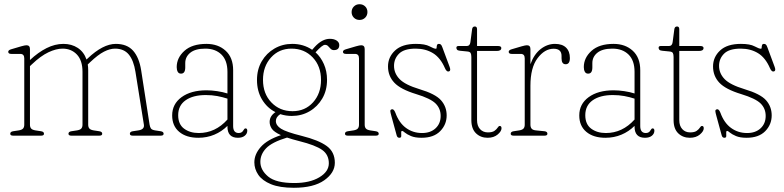

<svg xmlns="http://www.w3.org/2000/svg" viewBox="-20 -643 3716 910"><path d="M122 -410.5V-358.5Q161 -395 200.8 -415Q240.5 -435 280.5 -435Q319.5 -435 348.5 -416Q377.5 -397 390 -361L395.5 -366Q468 -435 529 -435Q582 -435 610.8 -402.8Q639.5 -370.5 649 -310L689 -52Q691 -40.5 695.5 -34Q700 -27.5 715 -25L741.5 -21Q755.5 -19 755.5 -9Q755.5 0 741.5 0H609.5Q595.5 0 595.5 -9Q595.5 -19 609.5 -21L636 -25Q665.5 -29.5 662 -52L622 -302.5Q613.5 -356.5 590.5 -384.5Q567.5 -412.5 525 -412.5Q501 -412.5 473 -398.2Q445 -384 407.5 -348.5L396 -337.5Q398 -324.5 398 -310V-52Q398 -40.5 403.5 -34Q409 -27.5 424 -25L450.5 -21Q464.5 -19 464.5 -9Q464.5 0 450.5 0H318.5Q304.5 0 304.5 -9Q304.5 -19 318.5 -21L345 -25Q360 -27.5 365.5 -34Q371 -40.5 371 -52V-302.5Q371 -356.5 344.5 -384.5Q318 -412.5 276.5 -412.5Q246 -412.5 209.5 -395.2Q173 -378 131.5 -338.5L122 -329.5V-52Q122 -40.5 127.5 -34Q133 -27.5 148 -25L174.5 -21Q188.5 -19 188.5 -9Q188.5 0 174.5 0H42.5Q28.5 0 28.5 -9Q28.5 -19 42.5 -21L69 -25Q84 -27.5 89.5 -34Q95 -40.5 95 -52V-366.5Q95 -387.5 76 -387.5H33.5Q19 -387.5 19 -397.5Q19 -405.5 33 -409.5L80.5 -423.5Q98 -428.5 105.5 -428.5Q122 -428.5 122 -410.5Z M796 -96Q796 -150 840.5 -182.5Q885 -215 959 -215Q982.5 -215 1009.2 -211Q1036 -207 1058 -200V-302.5Q1058 -356.5 1029.5 -384.5Q1001 -412.5 953 -412.5Q906 -412.5 882 -393.2Q858 -374 858 -344V-323.5Q858 -294 838 -294Q827 -294 822.2 -303Q817.5 -312 817.5 -325Q817.5 -369 854 -402Q890.5 -435 958.5 -435Q1014 -435 1049.5 -402.5Q1085 -370 1085 -310V-45.5Q1085 -12.5 1111.5 -12.5Q1127 -12.5 1134 -26Q1138.5 -34.5 1143.5 -34.5Q1152 -34.5 1152 -23.5Q1152 -9.5 1140.2 0.2Q1128.5 10 1107.5 10Q1058 10 1058 -43V-46.5Q1031 -19.5 996 -4.8Q961 10 920 10Q863 10 829.5 -18Q796 -46 796 -96ZM824.5 -97Q824.5 -54 852.5 -33.2Q880.5 -12.5 922 -12.5Q1000.5 -12.5 1058 -76.5V-175.5Q1035 -183 1009.5 -187.8Q984 -192.5 955.5 -192.5Q895 -192.5 859.8 -167.8Q824.5 -143 824.5 -97Z M1410 1Q1490 21 1528.5 49Q1567 77 1567 128.5Q1567 176 1516.8 211.5Q1466.5 247 1372.5 247Q1305.5 247 1264.2 230Q1223 213 1204.2 185.5Q1185.5 158 1185.5 126.5Q1185.5 88 1216 53.5Q1246.5 19 1311.5 -2.5Q1278.5 -17.5 1268.2 -33Q1258 -48.5 1258 -65Q1258 -93 1285.5 -111.5Q1246 -131.5 1222 -171.2Q1198 -211 1198 -264Q1198 -314 1220.5 -352.5Q1243 -391 1281 -413Q1319 -435 1365 -435Q1418.5 -435 1459.5 -407L1471 -420Q1506.5 -459 1543.5 -459Q1563 -459 1575.5 -450.8Q1588 -442.5 1588 -429.5Q1588 -405.5 1562.5 -405.5Q1553 -405.5 1547 -411.8Q1541 -418 1535.2 -424.2Q1529.5 -430.5 1520 -430.5Q1507.5 -430.5 1475.5 -395Q1500.5 -372.5 1515.2 -339Q1530 -305.5 1530 -264.5Q1530 -214.5 1507.5 -176Q1485 -137.5 1447.2 -115.5Q1409.5 -93.5 1363 -93.5Q1334.5 -93.5 1308.5 -102Q1287.5 -88.5 1287.5 -69.5Q1287.5 -48.5 1311.8 -33Q1336 -17.5 1410 1ZM1361.5 -412.5Q1302.5 -412.5 1264.5 -370.5Q1226.5 -328.5 1226.5 -264.5Q1226.5 -199 1266.2 -157.5Q1306 -116 1366.5 -116Q1426 -116 1463.8 -158Q1501.5 -200 1501.5 -264Q1501.5 -329.5 1462 -371Q1422.5 -412.5 1361.5 -412.5ZM1214 124Q1214 163 1251 193.8Q1288 224.5 1375 224.5Q1448 224.5 1493.2 197.5Q1538.5 170.5 1538.5 131Q1538.5 90 1506.8 67.5Q1475 45 1399 26Q1365.5 17.5 1340.5 9Q1268.5 31 1241.2 59.8Q1214 88.5 1214 124Z M1684 -548.5Q1668 -548.5 1657.2 -559.2Q1646.5 -570 1646.5 -585.5Q1646.5 -601.5 1657.2 -612.2Q1668 -623 1684 -623Q1700 -623 1710.8 -612.5Q1721.5 -602 1721.5 -586Q1721.5 -570 1710.8 -559.2Q1700 -548.5 1684 -548.5ZM1708.5 -410.5V-52Q1708.5 -40.5 1714 -34Q1719.5 -27.5 1734.5 -25L1761 -21Q1775 -19 1775 -9Q1775 0 1761 0H1629Q1615 0 1615 -9Q1615 -19 1629 -21L1655.5 -25Q1670.5 -27.5 1676 -34Q1681.5 -40.5 1681.5 -52V-366.5Q1681.5 -387.5 1662.5 -387.5H1620Q1605.5 -387.5 1605.5 -397.5Q1605.5 -405.5 1619.5 -409.5L1667 -423.5Q1684.5 -428.5 1692 -428.5Q1708.5 -428.5 1708.5 -410.5Z M1980.5 -12.5Q2020.5 -12.5 2044.5 -35Q2068.5 -57.5 2068.5 -93.5Q2068.5 -129 2044.2 -152.8Q2020 -176.5 1952.5 -197Q1878.5 -219.5 1848.8 -251.2Q1819 -283 1819 -328Q1819 -372.5 1852.5 -403.8Q1886 -435 1951 -435Q1994.5 -435 2015.8 -423.5Q2037 -412 2046 -412Q2049.5 -412 2049.5 -417.8Q2049.5 -423.5 2051.2 -429.2Q2053 -435 2060.5 -435Q2065.5 -435 2069.2 -432Q2073 -429 2076.5 -419L2110.5 -327.5Q2117.5 -309.5 2110 -305.5Q2097.5 -299.5 2089 -319.5Q2067.5 -369.5 2032.2 -391Q1997 -412.5 1950 -412.5Q1895.5 -412.5 1871.5 -388.8Q1847.5 -365 1847.5 -331Q1847.5 -295.5 1873.8 -268.2Q1900 -241 1968 -220.5Q2043.5 -198 2070.2 -167.8Q2097 -137.5 2097 -96Q2097 -52.5 2066.2 -21.2Q2035.5 10 1978 10Q1947 10 1927.8 1.8Q1908.5 -6.5 1899 -14.5Q1889.5 -22.5 1886.5 -22.5Q1881 -22.5 1881.5 -14.5Q1882 -6.5 1881.8 1.8Q1881.5 10 1873 10Q1863 10 1860 -1.5L1835 -93Q1830.5 -109 1830 -115.5Q1829.5 -122 1834.5 -124Q1846 -129.5 1854 -108.5Q1871.5 -60.5 1904.5 -36.5Q1937.5 -12.5 1980.5 -12.5Z M2194.5 -399 2159.5 -402.5Q2149 -403.5 2146 -408Q2143 -412.5 2143 -416.5Q2143 -425 2153.5 -425H2193Q2207 -425 2209.5 -443L2217.5 -504Q2219 -517.5 2230.5 -517.5Q2241 -517.5 2241 -504.5V-425H2339.5Q2356 -425 2356 -415.5Q2356 -401.5 2334.5 -401.5H2241V-73.5Q2241 -46.5 2255.2 -31Q2269.5 -15.5 2292.5 -15.5Q2313.5 -15.5 2323.8 -23Q2334 -30.5 2338.8 -38.2Q2343.5 -46 2348.5 -46Q2357 -46 2357 -35Q2357 -21 2338.8 -5.5Q2320.5 10 2291 10Q2258 10 2236 -11.2Q2214 -32.5 2214 -74V-373Q2214 -385.5 2210.5 -391.8Q2207 -398 2194.5 -399Z M2494 -410.5V-338.5Q2511 -386 2542.5 -410.5Q2574 -435 2610.5 -435Q2645 -435 2663 -417.2Q2681 -399.5 2681 -368Q2681 -338.5 2661 -338.5Q2641.5 -338.5 2641.5 -366.5V-378Q2641.5 -412 2604 -412Q2561.5 -412 2527.8 -367.2Q2494 -322.5 2494 -236.5V-52Q2494 -40.5 2499.5 -33.5Q2505 -26.5 2520 -25L2560.5 -21Q2574.5 -19.5 2574.5 -9Q2574.5 0 2560.5 0H2414.5Q2400.5 0 2400.5 -9Q2400.5 -19 2414.5 -21L2441 -25Q2456 -27.5 2461.5 -34Q2467 -40.5 2467 -52V-366.5Q2467 -387.5 2448 -387.5H2405.5Q2391 -387.5 2391 -397.5Q2391 -405.5 2405 -409.5L2452.5 -423.5Q2470 -428.5 2477.5 -428.5Q2494 -428.5 2494 -410.5Z M2725.5 -96Q2725.5 -150 2770 -182.5Q2814.5 -215 2888.5 -215Q2912 -215 2938.8 -211Q2965.5 -207 2987.5 -200V-302.5Q2987.5 -356.5 2959 -384.5Q2930.5 -412.5 2882.5 -412.5Q2835.5 -412.5 2811.5 -393.2Q2787.5 -374 2787.5 -344V-323.5Q2787.5 -294 2767.5 -294Q2756.5 -294 2751.8 -303Q2747 -312 2747 -325Q2747 -369 2783.5 -402Q2820 -435 2888 -435Q2943.5 -435 2979 -402.5Q3014.5 -370 3014.5 -310V-45.5Q3014.5 -12.5 3041 -12.5Q3056.5 -12.5 3063.5 -26Q3068 -34.5 3073 -34.5Q3081.5 -34.5 3081.5 -23.5Q3081.5 -9.5 3069.8 0.2Q3058 10 3037 10Q2987.5 10 2987.5 -43V-46.5Q2960.5 -19.5 2925.5 -4.8Q2890.5 10 2849.5 10Q2792.5 10 2759 -18Q2725.5 -46 2725.5 -96ZM2754 -97Q2754 -54 2782 -33.2Q2810 -12.5 2851.5 -12.5Q2930 -12.5 2987.5 -76.5V-175.5Q2964.5 -183 2939 -187.8Q2913.5 -192.5 2885 -192.5Q2824.5 -192.5 2789.2 -167.8Q2754 -143 2754 -97Z M3153 -399 3118 -402.5Q3107.5 -403.5 3104.5 -408Q3101.5 -412.5 3101.5 -416.5Q3101.5 -425 3112 -425H3151.5Q3165.5 -425 3168 -443L3176 -504Q3177.5 -517.5 3189 -517.5Q3199.5 -517.5 3199.5 -504.5V-425H3298Q3314.5 -425 3314.5 -415.5Q3314.5 -401.5 3293 -401.5H3199.5V-73.5Q3199.5 -46.5 3213.8 -31Q3228 -15.5 3251 -15.5Q3272 -15.5 3282.2 -23Q3292.5 -30.5 3297.2 -38.2Q3302 -46 3307 -46Q3315.5 -46 3315.5 -35Q3315.5 -21 3297.2 -5.5Q3279 10 3249.5 10Q3216.5 10 3194.5 -11.2Q3172.5 -32.5 3172.5 -74V-373Q3172.5 -385.5 3169 -391.8Q3165.5 -398 3153 -399Z M3521 -12.5Q3561 -12.5 3585 -35Q3609 -57.5 3609 -93.5Q3609 -129 3584.8 -152.8Q3560.5 -176.5 3493 -197Q3419 -219.5 3389.2 -251.2Q3359.5 -283 3359.5 -328Q3359.5 -372.5 3393 -403.8Q3426.5 -435 3491.5 -435Q3535 -435 3556.2 -423.5Q3577.5 -412 3586.5 -412Q3590 -412 3590 -417.8Q3590 -423.5 3591.8 -429.2Q3593.5 -435 3601 -435Q3606 -435 3609.8 -432Q3613.5 -429 3617 -419L3651 -327.5Q3658 -309.5 3650.5 -305.5Q3638 -299.5 3629.5 -319.5Q3608 -369.5 3572.8 -391Q3537.5 -412.5 3490.5 -412.5Q3436 -412.5 3412 -388.8Q3388 -365 3388 -331Q3388 -295.5 3414.2 -268.2Q3440.5 -241 3508.5 -220.5Q3584 -198 3610.8 -167.8Q3637.5 -137.5 3637.5 -96Q3637.5 -52.5 3606.8 -21.2Q3576 10 3518.5 10Q3487.5 10 3468.2 1.8Q3449 -6.5 3439.5 -14.5Q3430 -22.5 3427 -22.5Q3421.5 -22.5 3422 -14.5Q3422.5 -6.5 3422.2 1.8Q3422 10 3413.5 10Q3403.5 10 3400.5 -1.5L3375.5 -93Q3371 -109 3370.5 -115.5Q3370 -122 3375 -124Q3386.5 -129.5 3394.5 -108.5Q3412 -60.5 3445 -36.5Q3478 -12.5 3521 -12.5Z"/></svg>

Font: Fraunces 144pt SuperSoft Thin
Style: Regular
Weight: 100
Version: Version 1.000;[0bf87f6ff]